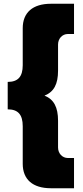

<svg xmlns="http://www.w3.org/2000/svg" viewBox="-20 -838 443 1022"><path d="M251 164H374V3H341C312 3 289 -21 289 -53V-195C289 -267 267 -309 217 -329C267 -349 289 -390 289 -462V-601C289 -633 312 -657 341 -657H374V-818H251C154 -818 101 -771 101 -688V-491C101 -430 76 -402 21 -402V-256C76 -256 101 -228 101 -166V34C101 117 154 164 251 164Z"/></svg>

Font: Arthouse Owned Black
Style: Regular
Weight: 900
Designer: Jeremy Tribby
Foundry: Tribby Type
Version: Version 1.000;PS 001.000;hotconv 1.0.88;makeotf.lib2.5.64775